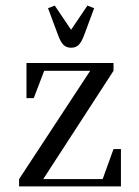

<svg xmlns="http://www.w3.org/2000/svg" viewBox="-20 -663 495 683"><path d="M47.9 0V-25.9L300.8 -411.1H137.2L100.1 -314H74.2V-439H383.8V-411.1L133.8 -25.9H345.2L383.8 -132.8H410.2V0ZM150.9 -633.8 174.8 -643.1 232.9 -557.1 291 -643.1 314.9 -633.8 280.8 -542Q271 -514.6 260.5 -503.9Q250 -493.2 232.9 -493.2Q215.8 -493.2 205.3 -503.9Q194.8 -514.6 185.1 -542Z"/></svg>

Font: Dihjauti S
Style: Regular
Weight: 400
Designer: T. Christopher White
Version: Version 3.0.0